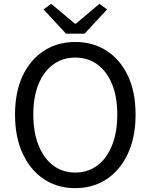

<svg xmlns="http://www.w3.org/2000/svg" viewBox="-20 -964 782 997"><path d="M371 13Q279 13 208.5 -33.5Q138 -80 98 -166Q58 -252 58 -369Q58 -487 98 -571Q138 -655 208.5 -700.5Q279 -746 371 -746Q463 -746 533.5 -700.5Q604 -655 644 -571Q684 -487 684 -369Q684 -252 644 -166Q604 -80 533.5 -33.5Q463 13 371 13ZM371 -68Q437 -68 486 -105Q535 -142 562 -210Q589 -278 589 -369Q589 -461 562 -527Q535 -593 486 -629Q437 -665 371 -665Q305 -665 256 -629Q207 -593 180 -527Q153 -461 153 -369Q153 -278 180 -210Q207 -142 256 -105Q305 -68 371 -68ZM323 -789 206 -915 246 -944 369 -841H374L496 -944L536 -915L419 -789Z"/></svg>

Font: Chocolate Classical Sans
Style: Regular
Weight: 400
Designer: 田海東、宇文滿月
Foundry: Moonlit Owen
Version: Version 1.001